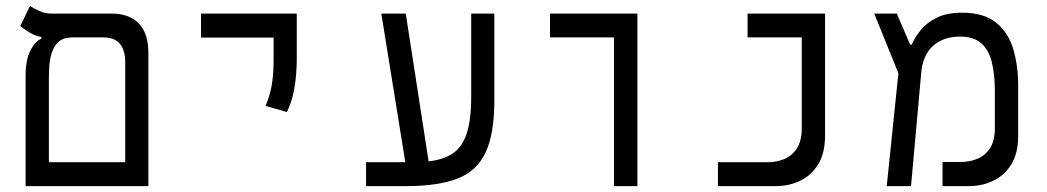

<svg xmlns="http://www.w3.org/2000/svg" viewBox="-20 -632 3556 652"><path d="M66.9 0V-376Q66.9 -426.8 82.3 -458.5Q97.7 -490.2 120.6 -501V-506.3Q99.6 -509.8 81.1 -521.2Q62.5 -532.7 48.8 -543.5L82 -611.8Q93.3 -604 112.8 -595Q132.3 -585.9 153.8 -585.9H357.9Q419.9 -585.9 451.9 -551.8Q483.9 -517.6 483.9 -452.1V0ZM225.1 -504.9Q196.3 -504.9 180.2 -491Q164.1 -477.1 156.7 -455.6Q149.4 -434.1 147.7 -410.4Q146 -386.7 146 -366.7V-81.1H405.3V-418.9Q405.3 -504.9 332.5 -504.9Z M954.1 -251.5 881.8 -272.5Q896 -305.2 902.6 -341.8Q909.2 -378.4 909.2 -435.1V-504.4H662.6V-585.9H987.8V-435.1Q987.8 -378.4 979.5 -331.5Q971.2 -284.7 954.1 -251.5Z M1223.1 0V-81.1H1356.4L1274.9 -585.9H1357.9L1435.5 -84Q1483.9 -89.4 1515.9 -109.9Q1547.9 -130.4 1564 -176.3Q1580.1 -222.2 1580.1 -303.7V-585.9H1658.7V-291.5Q1658.7 -177.2 1628.9 -114Q1599.1 -50.8 1533.2 -25.4Q1467.3 0 1358.9 0Z M2064.9 0V-504.9H1847.7V-585.9H2144.5V0Z M2418 0V-81.1H2587.9Q2615.7 -81.1 2642.1 -91.6Q2668.5 -102.1 2685.5 -127.2Q2702.6 -152.3 2702.6 -196.8V-504.9H2518.6V-585.9H2781.7V-171.4Q2781.7 -111.3 2758.1 -73.5Q2734.4 -35.6 2696.5 -17.8Q2658.7 0 2615.7 0Z M2991.2 0 3030.8 -383.3 2948.7 -585.9H3025.4L3070.8 -480H3075.7Q3085.9 -503.9 3106 -529.1Q3126 -554.2 3160.4 -571.5Q3194.8 -588.9 3247.1 -588.9Q3320.8 -588.9 3362.3 -555.4Q3403.8 -522 3420.7 -465.8Q3437.5 -409.7 3437.5 -341.8V-169.9Q3437.5 -110.4 3413.6 -72.8Q3389.6 -35.2 3351.8 -17.6Q3314 0 3271 0H3180.7V-82H3244.1Q3271.5 -82 3297.9 -92.3Q3324.2 -102.5 3341.3 -127.9Q3358.4 -153.3 3358.4 -198.2V-321.8Q3358.4 -377.4 3348.4 -419.4Q3338.4 -461.4 3312.7 -484.6Q3287.1 -507.8 3240.2 -507.8Q3184.1 -507.8 3148.9 -476.6Q3113.8 -445.3 3108.4 -385.7L3073.7 0Z"/></svg>

Font: Cascadia Code NF SemiLight
Style: Regular
Weight: 350
Monospace: yes
Designer: Aaron Bell
Foundry: Saja Typeworks
Version: Version 2404.023; ttfautohint (v1.8.4)